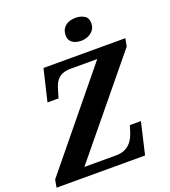

<svg xmlns="http://www.w3.org/2000/svg" viewBox="-166 -1053 1035 1172"><g transform="rotate(-20 351.5 -467.5)"><path d="M-2 0 7 -50 500 -653H326Q296 -653 274 -644Q252 -635 237 -616Q222 -597 213 -566L196 -508H124L173 -714H705L695 -663L201 -61H407Q438 -61 463 -71.5Q488 -82 507 -106Q526 -130 538 -170L549 -206H621L573 0ZM446 -791Q413 -791 390.5 -806.5Q368 -822 368 -853Q368 -882 381 -900Q394 -918 415 -926.5Q436 -935 461 -935Q493 -935 517 -920.5Q541 -906 541 -872Q541 -845 527 -827Q513 -809 491.5 -800Q470 -791 446 -791Z"/></g></svg>

Font: Noto Serif
Style: Italic
Weight: 400
Italic angle: -12°
Designer: Monotype Design Team
Foundry: Monotype Imaging Inc.
Version: Version 2.013